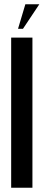

<svg xmlns="http://www.w3.org/2000/svg" viewBox="-20 -874 203 894"><path d="M131 -699V0H32V-699ZM64 -740 98 -854H163L87 -740Z"/></svg>

Font: Moniqa ExtBd Cond Paragraph
Style: Regular
Weight: 800
Width: 3
Designer: Rajesh Rajput
Foundry: Rajesh Rajput
Version: Version 1.000